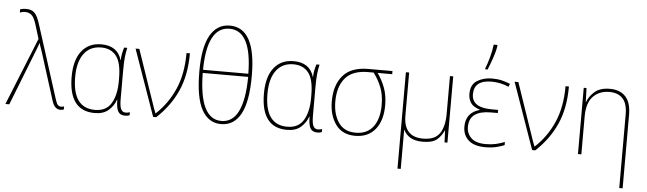

<svg xmlns="http://www.w3.org/2000/svg" viewBox="-64 -1045 5133 1524"><g transform="rotate(5 2503.0 -283.5)"><path d="M-6 0H25L195 -433Q202 -450 208.5 -468Q215 -486 222 -504H224Q228 -485 235 -467.5Q242 -450 249 -426L366 -55Q386 8 432 8Q448 8 460 3V-21Q448 -17 436 -17Q422 -17 411.5 -26.5Q401 -36 392 -64L202 -660Q182 -722 158.5 -744Q135 -766 92 -766Q66 -766 45 -759V-733Q53 -736 63.5 -738.5Q74 -741 87 -741Q118 -741 139 -722Q160 -703 177 -647L211 -537Z M706 10Q776 10 816.5 -26Q857 -62 874 -111H876Q876 -46 892 -18Q908 10 948 10Q970 10 984 3V-21Q969 -15 950 -15Q926 -15 914 -37Q902 -59 902 -119V-348Q902 -416 906.5 -455.5Q911 -495 919 -528H894Q887 -506 881.5 -480Q876 -454 876 -427H874Q841 -538 712 -538Q612 -538 555.5 -466.5Q499 -395 499 -262Q499 10 706 10ZM706 -15Q527 -15 527 -262Q527 -382 575.5 -447.5Q624 -513 713 -513Q791 -513 833 -459.5Q875 -406 875 -281V-258Q875 -148 835 -81.5Q795 -15 706 -15Z M985 -528 1171 0H1196Q1304 -100 1361 -227Q1418 -354 1418 -528H1391Q1391 -362 1337.5 -240Q1284 -118 1189 -30H1187Q1183 -40 1179.5 -49Q1176 -58 1173 -66L1015 -528Z M1923 -394Q1923 -775 1715 -775Q1614 -775 1559.5 -680.5Q1505 -586 1505 -392Q1505 -185 1558.5 -87.5Q1612 10 1713 10Q1815 10 1869 -88Q1923 -186 1923 -394ZM1715 -750Q1891 -750 1894 -407H1533Q1537 -750 1715 -750ZM1713 -15Q1537 -15 1533 -382H1895Q1891 -15 1713 -15Z M2238 10Q2308 10 2348.5 -26Q2389 -62 2406 -111H2408Q2408 -46 2424 -18Q2440 10 2480 10Q2502 10 2516 3V-21Q2501 -15 2482 -15Q2458 -15 2446 -37Q2434 -59 2434 -119V-348Q2434 -416 2438.5 -455.5Q2443 -495 2451 -528H2426Q2419 -506 2413.5 -480Q2408 -454 2408 -427H2406Q2373 -538 2244 -538Q2144 -538 2087.5 -466.5Q2031 -395 2031 -262Q2031 10 2238 10ZM2238 -15Q2059 -15 2059 -262Q2059 -382 2107.5 -447.5Q2156 -513 2245 -513Q2323 -513 2365 -459.5Q2407 -406 2407 -281V-258Q2407 -148 2367 -81.5Q2327 -15 2238 -15Z M2998 -252Q2998 -328 2976.5 -387.5Q2955 -447 2916 -503H3032V-528H2840Q2703 -528 2638 -452.5Q2573 -377 2573 -248Q2573 -136 2625.5 -63Q2678 10 2781 10Q2884 10 2941 -60Q2998 -130 2998 -252ZM2601 -248Q2601 -367 2658.5 -435Q2716 -503 2840 -503H2884Q2925 -448 2947.5 -389.5Q2970 -331 2970 -252Q2970 -141 2922 -78Q2874 -15 2783 -15Q2691 -15 2646 -81Q2601 -147 2601 -248Z M3165 -71H3167Q3184 -34 3221.5 -12Q3259 10 3320 10Q3398 10 3433.5 -21Q3469 -52 3487 -94H3489L3493 0H3516V-528H3490V-227Q3490 -126 3452 -70.5Q3414 -15 3320 -15Q3165 -15 3165 -185V-528H3139V240H3165Z M3894 -294H3843Q3684 -294 3684 -401Q3684 -513 3824 -513Q3862 -513 3897 -505Q3932 -497 3960 -484L3970 -508Q3935 -522 3902.5 -530Q3870 -538 3824 -538Q3758 -538 3707 -507Q3656 -476 3656 -401Q3656 -360 3676 -330Q3696 -300 3749 -283V-281Q3639 -251 3639 -138Q3639 -72 3683.5 -31Q3728 10 3820 10Q3868 10 3906.5 0.5Q3945 -9 3970 -20V-45Q3935 -31 3899 -23Q3863 -15 3820 -15Q3741 -15 3704 -50.5Q3667 -86 3667 -138Q3667 -207 3711.5 -238Q3756 -269 3837 -269H3894ZM3764 -606H3783Q3799 -644 3818 -698Q3837 -752 3844 -798V-807H3814Q3809 -759 3794 -705Q3779 -651 3764 -613Z M4005 -528 4191 0H4216Q4324 -100 4381 -227Q4438 -354 4438 -528H4411Q4411 -362 4357.5 -240Q4304 -118 4209 -30H4207Q4203 -40 4199.5 -49Q4196 -58 4193 -66L4035 -528Z M4764 -538Q4686 -538 4643 -500.5Q4600 -463 4584 -417H4582L4578 -528H4556V0H4583V-302Q4583 -410 4632.5 -461.5Q4682 -513 4763 -513Q4831 -513 4868.5 -473Q4906 -433 4906 -345V240H4933V-346Q4933 -444 4888.5 -491Q4844 -538 4764 -538Z"/></g></svg>

Font: Noto Sans Display Thin
Style: Regular
Weight: 250
Designer: Monotype Design Team
Foundry: Monotype Imaging Inc.
Version: Version 1.900